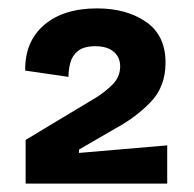

<svg xmlns="http://www.w3.org/2000/svg" viewBox="-20 -707 462 457"><path d="M41 -270V-374L209 -475Q230 -488 248 -506Q266 -524 266 -549Q266 -571 250.5 -584Q235 -597 207 -597Q180 -597 166 -586Q152 -575 147.5 -558Q143 -541 143 -524L40 -539Q39 -608 85 -647.5Q131 -687 211 -687Q281 -687 327.5 -655Q374 -623 374 -558Q374 -501 339 -464.5Q304 -428 256 -402L168 -351V-343L378 -361V-270Z"/></svg>

Font: Bricolage Grotesque 10pt SemiBold
Style: Regular
Weight: 600
Designer: Mathieu Triay
Foundry: Atelier Triay
Version: Version 1.000; ttfautohint (v1.8.4.7-5d5b);gftools[0.9.29]